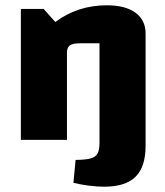

<svg xmlns="http://www.w3.org/2000/svg" viewBox="-20 -534 630 733"><path d="M377.6 178.8Q350.5 178.8 318.9 174.7Q287.2 170.5 260.4 164L268.6 76.5Q305.8 76.2 325.5 71Q345.1 65.7 352.5 52Q359.8 38.2 359.8 13.2V-45.2H535.8V22.8Q535.8 102.8 497.5 140.8Q459.1 178.8 377.6 178.8ZM59.6 0V-500H146.6L191.1 -450Q233.7 -481.8 282.9 -497.8Q332 -513.8 387.8 -513.8Q458.5 -513.8 497.2 -485.5Q535.8 -457.1 535.8 -406V0H359.8V-368.7H285.6Q257.9 -368.7 246.8 -360.9Q235.6 -353.1 235.6 -333.5V0Z"/></svg>

Font: Changa
Style: Regular
Weight: 400
Designer: Eduardo Rodriguez Tunni
Foundry: Eduardo Rodriguez Tunni
Version: Version 3.003